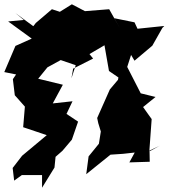

<svg xmlns="http://www.w3.org/2000/svg" viewBox="-49 -795 786 895"><path d="M62 -702 -11 -695 99 -615 23 -581 -29 -459 26 -448 11 -426 20 -351 67 -298 59 -202 83 -194 169 -165 54 -69 10 -12 17 47 53 21H147V80L205 -14L210 -64L242 -92L286 -144L315 -228L261 -264L289 -323L197 -313L244 -400L129 -428L172 -481L234 -515L304 -491L284 -430L292 -475L385 -522L368 -543L438 -584L459 -464L503 -434L501 -423L463 -378L404 -245L409 -221L421 -182L412 -125L364 -66L353 17L466 -74L525 -78L579 -84L554 -38L649 -41L648 -93L696 -116L647 -89L658 -240L645 -258L618 -296L676 -343L607 -360L544 -483L562 -539L578 -512L661 -582L708 -665L717 -674L592 -661L578 -691L484 -710L509 -665L460 -752L347 -743L286 -775L230 -740L193 -752L118 -688L104 -670L130 -650L206 -579L132 -654L23 -734Z"/></svg>

Font: Hussar Lance
Style: Regular
Weight: 700
Foundry: Cannot Into Space Fonts, PlusOne Fonts
Version: Version 2.27